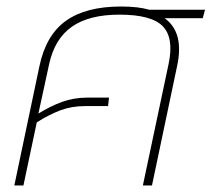

<svg xmlns="http://www.w3.org/2000/svg" viewBox="-20 -570 652 590"><path d="M24 0 101 -366Q121 -462 182.5 -506Q244 -550 352 -550Q405 -550 439 -540H610L603 -514H486Q547 -470 524 -366L447 0H419L498 -373Q515 -453 480.5 -489Q446 -525 347 -525Q254 -525 201 -488Q148 -451 131 -373L98 -221Q135 -244 171 -257Q207 -270 247 -270H315L312 -244H241Q200 -244 165.5 -231Q131 -218 93 -194L52 0Z"/></svg>

Font: Kanit Thin
Style: Italic
Weight: 250
Italic angle: -12°
Designer: Katatrad Team
Foundry: CadsonDemak
Version: Version 2.000; ttfautohint (v1.8.3)